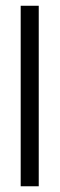

<svg xmlns="http://www.w3.org/2000/svg" viewBox="-20 -650 210 670"><path d="M52.2 -629.9H115.2V0H52.2Z"/></svg>

Font: Fibel Vienna LRS
Style: Regular
Weight: 400
Designer: Peter Wiegel
Foundry: Peter Wioegel
Version: Version 000.000